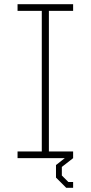

<svg xmlns="http://www.w3.org/2000/svg" viewBox="-20 -757 434 919"><path d="M297 142 248 93V33L290 0H64V-32H180V-705H64V-737H330V-705H214V-32H330V0L276 42V83L307 114H330V142Z"/></svg>

Font: Tomorrow ExtraLight
Style: Regular
Weight: 275
Designer: Tony de Marco, Monica Rizzolli
Foundry: Just in Type
Version: Version 2.002